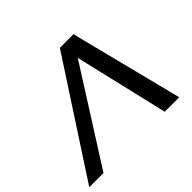

<svg xmlns="http://www.w3.org/2000/svg" viewBox="-230 -913 1126 1126"><g transform="rotate(-45 333.5 -350.0)"><path d="M-73 0 383 -700H496L673 0H553L415.5 -584L45 0Z"/></g></svg>

Font: Argentum Sans
Style: Italic
Weight: 400
Italic angle: -11.3099°
Designer: Julieta Ulanovsky, Owen Earl, Rasmus Andersson, Cristiano Sobral
Foundry: The Argentum Sans Project Authors
Version: Version 3.131; ttfautohint (v1.8.4.7-5d5b-dirty)